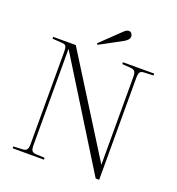

<svg xmlns="http://www.w3.org/2000/svg" viewBox="-161 -1053 1088 1182"><g transform="rotate(20 383.5 -462.0)"><path d="M55 0V-12L116 -15Q135 -16 142.5 -26Q150 -36 150 -62V-668Q150 -694 144 -703.5Q138 -713 117 -714L55 -718V-730H203L602 -93H603V-667Q603 -693 595 -703Q587 -713 565 -714L512 -718V-730H717V-718L654 -715Q635 -714 628.5 -703.5Q622 -693 622 -666V0H599L171 -690H169V-62Q169 -36 176 -26Q183 -16 202 -15L260 -12V0ZM328 -777 322 -785 444 -902Q458 -916 466 -920Q474 -924 481 -924Q492 -924 499 -915.5Q506 -907 506 -896Q506 -874 474 -856Z"/></g></svg>

Font: Display Extralight
Style: Regular
Weight: 200
Designer: Latin by Veronika Burian and Jose Scaglione. Greek by Irene Vlachou. Cyrillic by Vera Evstafieva.
Foundry: TypeTogether
Version: Version 3.002